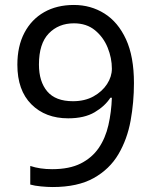

<svg xmlns="http://www.w3.org/2000/svg" viewBox="-20 -744 612 774"><path d="M520 -409Q520 -332 506.5 -257.5Q493 -183 457.5 -122.5Q422 -62 357.5 -26Q293 10 192 10Q172 10 145.5 7.5Q119 5 102 0V-75Q141 -62 190 -62Q260 -62 305.5 -85Q351 -108 378 -147.5Q405 -187 417 -239.5Q429 -292 431 -350H425Q403 -316 361.5 -291.5Q320 -267 255 -267Q163 -267 106.5 -323.5Q50 -380 50 -483Q50 -558 78.5 -612Q107 -666 158 -695Q209 -724 278 -724Q346 -724 401 -689.5Q456 -655 488 -585.5Q520 -516 520 -409ZM278 -650Q216 -650 176.5 -609Q137 -568 137 -484Q137 -415 170.5 -375.5Q204 -336 274 -336Q322 -336 357 -355.5Q392 -375 411.5 -405Q431 -435 431 -467Q431 -510 414 -552Q397 -594 363 -622Q329 -650 278 -650Z"/></svg>

Font: Noto Sans Old North Arabian
Style: Regular
Weight: 400
Designer: Monotype Design Team
Foundry: Monotype Imaging Inc.
Version: Version 2.001; ttfautohint (v1.8.4.7-5d5b)